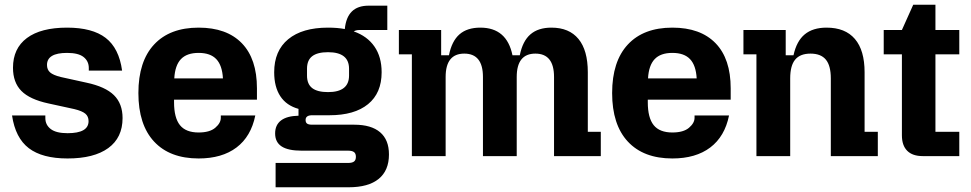

<svg xmlns="http://www.w3.org/2000/svg" viewBox="-20 -661 4113 813"><path d="M31 -172H172V-161Q172 -132 195 -114.5Q218 -97 266 -97Q355 -97 355 -148Q355 -168 341.5 -179.5Q328 -191 295 -199L185 -223Q106 -240 70.5 -276Q35 -312 35 -374Q35 -456 94 -500Q153 -544 264 -544Q371 -544 427.5 -500.5Q484 -457 497 -362H356V-373Q356 -402 334 -419.5Q312 -437 264 -437Q179 -437 179 -386Q179 -366 192 -354.5Q205 -343 237 -335L346 -311Q426 -294 462.5 -258Q499 -222 499 -161Q499 -78 438.5 -34Q378 10 266 10Q159 10 102 -33.5Q45 -77 31 -172Z M566 -267Q566 -401 632.5 -472.5Q699 -544 821 -544Q940 -544 1004 -478Q1068 -412 1068 -287V-239H717V-228Q717 -162 742 -131Q767 -100 821 -100Q868 -100 891.5 -120Q915 -140 915 -162V-172H1061Q1043 -83 981.5 -36.5Q920 10 821 10Q699 10 632.5 -61.5Q566 -133 566 -267ZM924 -329Q921 -384 896 -410.5Q871 -437 821 -437Q771 -437 746 -410.5Q721 -384 718 -329Z M1147 29H1454Q1471 29 1479 23Q1487 17 1487 3Q1487 -11 1479 -17Q1471 -23 1454 -23H1257Q1200 -23 1172.5 -41Q1145 -59 1145 -96Q1145 -132 1170 -151Q1195 -170 1244 -171V-200Q1193 -214 1167 -253.5Q1141 -293 1141 -355Q1141 -446 1200.5 -495Q1260 -544 1369 -544Q1409 -544 1440 -538Q1445 -588 1470 -612.5Q1495 -637 1541 -637H1620V-534H1503Q1487 -534 1478 -528Q1535 -508 1565.5 -464Q1596 -420 1596 -355Q1596 -267 1538.5 -220Q1481 -173 1375 -173H1302Q1274 -173 1274 -153Q1274 -142 1280.5 -137.5Q1287 -133 1302 -133H1480Q1552 -133 1589.5 -101Q1627 -69 1627 -7Q1627 61 1583.5 96.5Q1540 132 1456 132H1147ZM1369 -271Q1458 -271 1458 -341V-370Q1458 -440 1369 -440Q1324 -440 1302 -423Q1280 -406 1280 -370V-341Q1280 -305 1302 -288Q1324 -271 1369 -271Z M1946 -434Q1867 -434 1867 -335V0H1724V-431H1669V-534H1848V-427H1881Q1893 -487 1925.5 -515.5Q1958 -544 2014 -544Q2126 -544 2150 -427H2181Q2193 -487 2226 -515.5Q2259 -544 2315 -544Q2390 -544 2429.5 -496Q2469 -448 2469 -355V-103H2524V0H2326V-335Q2326 -434 2247 -434Q2168 -434 2168 -335V0H2025V-335Q2025 -434 1946 -434Z M2572 -267Q2572 -401 2638.5 -472.5Q2705 -544 2827 -544Q2946 -544 3010 -478Q3074 -412 3074 -287V-239H2723V-228Q2723 -162 2748 -131Q2773 -100 2827 -100Q2874 -100 2897.5 -120Q2921 -140 2921 -162V-172H3067Q3049 -83 2987.5 -36.5Q2926 10 2827 10Q2705 10 2638.5 -61.5Q2572 -133 2572 -267ZM2930 -329Q2927 -384 2902 -410.5Q2877 -437 2827 -437Q2777 -437 2752 -410.5Q2727 -384 2724 -329Z M3183 -431H3128V-534H3307V-427H3340Q3353 -487 3387.5 -515.5Q3422 -544 3480 -544Q3559 -544 3600 -496Q3641 -448 3641 -355V-103H3697V0H3498V-329Q3498 -383 3477 -408.5Q3456 -434 3412 -434Q3368 -434 3347 -408.5Q3326 -383 3326 -329V0H3183Z M3799 -88V-431H3722V-534H3799L3847 -641H3941V-534H4042V-431H3941V-103H4042V0H3887Q3844 0 3821.5 -22.5Q3799 -45 3799 -88Z"/></svg>

Font: Mozilla Headline BETA
Style: Bold
Weight: 700
Designer: Studio DRAMA
Foundry: Studio DRAMA
Version: Version 0.100